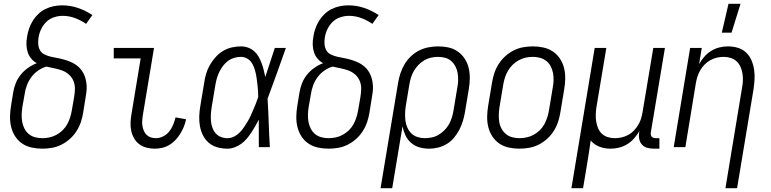

<svg xmlns="http://www.w3.org/2000/svg" viewBox="-20 -771 4040 1006"><path d="M202 8Q173 8 145.5 2Q118 -4 96 -19Q74 -34 59.5 -56.5Q45 -79 38.5 -105.5Q32 -132 32.5 -160.5Q33 -189 38 -218L49 -286Q53 -311 62.5 -335Q72 -359 88.5 -379.5Q105 -400 127 -415.5Q149 -431 173 -440Q156 -449 143.5 -464Q131 -479 125 -498Q119 -517 118.5 -537.5Q118 -558 122 -579Q125 -600 132.5 -621.5Q140 -643 152 -662.5Q164 -682 181 -698Q198 -714 218.5 -724Q239 -734 261 -738.5Q283 -743 305 -743Q349 -743 389.5 -729Q430 -715 464 -692L431 -646Q405 -664 374 -676Q343 -688 308 -688Q286 -688 263 -680.5Q240 -673 223 -656.5Q206 -640 195.5 -618Q185 -596 182 -574Q179 -556 180.5 -538.5Q182 -521 190 -507Q198 -493 213.5 -485.5Q229 -478 246 -474Q263 -470 280 -467Q297 -464 313 -459.5Q329 -455 344.5 -449Q360 -443 374 -434Q388 -425 399 -413Q410 -401 417.5 -386.5Q425 -372 429 -355.5Q433 -339 434 -321.5Q435 -304 432.5 -286.5Q430 -269 427 -251L416 -182Q412 -157 404 -132.5Q396 -108 381.5 -85Q367 -62 346.5 -43.5Q326 -25 302 -13Q278 -1 252.5 3.5Q227 8 202 8ZM202 -47Q220 -47 239 -51Q258 -55 275.5 -64.5Q293 -74 307.5 -88Q322 -102 331.5 -119Q341 -136 347 -154.5Q353 -173 356 -191L368 -260Q372 -283 372.5 -305Q373 -327 365 -346.5Q357 -366 341.5 -380Q326 -394 306 -401.5Q286 -409 265 -413Q244 -417 223 -422Q199 -415 178.5 -400.5Q158 -386 143.5 -366Q129 -346 120.5 -323Q112 -300 109 -277L97 -209Q94 -189 93.5 -169.5Q93 -150 96.5 -131.5Q100 -113 108.5 -96.5Q117 -80 131 -68.5Q145 -57 163.5 -52Q182 -47 202 -47Z M791 8Q769 8 747.5 2.5Q726 -3 709.5 -15.5Q693 -28 682.5 -46.5Q672 -65 667.5 -86Q663 -107 664 -129.5Q665 -152 669 -174L717 -465H576V-520H787L728 -165Q726 -151 725 -137Q724 -123 726.5 -110Q729 -97 734 -85Q739 -73 748.5 -64Q758 -55 770.5 -51Q783 -47 797 -47Q816 -47 835 -56.5Q854 -66 867 -82.5Q880 -99 887.5 -118Q895 -137 900 -156L955 -146Q951 -126 943.5 -107.5Q936 -89 925 -71Q914 -53 900 -38Q886 -23 868 -12Q850 -1 830 3.5Q810 8 791 8Z M1172 8Q1145 8 1119.5 1Q1094 -6 1074.5 -22.5Q1055 -39 1043.5 -62Q1032 -85 1027.5 -110.5Q1023 -136 1024 -163Q1025 -190 1030 -218L1050 -338Q1053 -361 1060 -384.5Q1067 -408 1079.5 -430Q1092 -452 1109.5 -471.5Q1127 -491 1148.5 -504Q1170 -517 1194.5 -522.5Q1219 -528 1242 -528Q1262 -528 1280 -521.5Q1298 -515 1312 -502.5Q1326 -490 1335 -474Q1344 -458 1350.5 -440.5Q1357 -423 1361.5 -405Q1366 -387 1370 -368Q1382 -406 1395 -444Q1408 -482 1420 -520H1478Q1454 -453 1430.5 -386.5Q1407 -320 1382 -254Q1386 -191 1388 -127Q1390 -63 1394 0H1336Q1336 -36 1336 -72Q1336 -108 1336 -144Q1327 -127 1317.5 -110Q1308 -93 1297 -76.5Q1286 -60 1273 -44.5Q1260 -29 1244 -17.5Q1228 -6 1209 1Q1190 8 1172 8ZM1172 -47Q1189 -47 1205.5 -55Q1222 -63 1235 -76Q1248 -89 1258 -104Q1268 -119 1277.5 -134.5Q1287 -150 1294 -166Q1301 -182 1308 -198Q1315 -214 1321.5 -230.5Q1328 -247 1333 -263Q1333 -279 1332 -295Q1331 -311 1329 -327Q1327 -343 1325 -358.5Q1323 -374 1319.5 -389Q1316 -404 1310.5 -419Q1305 -434 1296 -446Q1287 -458 1273 -465.5Q1259 -473 1242 -473Q1225 -473 1207.5 -468Q1190 -463 1175.5 -452.5Q1161 -442 1149.5 -427Q1138 -412 1130 -396Q1122 -380 1117 -363Q1112 -346 1109 -329L1089 -209Q1086 -190 1085 -172Q1084 -154 1085.5 -136Q1087 -118 1093 -101.5Q1099 -85 1110 -72.5Q1121 -60 1137 -53.5Q1153 -47 1172 -47Z M1702 8Q1673 8 1645.5 2Q1618 -4 1596 -19Q1574 -34 1559.5 -56.5Q1545 -79 1538.5 -105.5Q1532 -132 1532.5 -160.5Q1533 -189 1538 -218L1549 -286Q1553 -311 1562.5 -335Q1572 -359 1588.5 -379.5Q1605 -400 1627 -415.5Q1649 -431 1673 -440Q1656 -449 1643.5 -464Q1631 -479 1625 -498Q1619 -517 1618.5 -537.5Q1618 -558 1622 -579Q1625 -600 1632.5 -621.5Q1640 -643 1652 -662.5Q1664 -682 1681 -698Q1698 -714 1718.5 -724Q1739 -734 1761 -738.5Q1783 -743 1805 -743Q1849 -743 1889.5 -729Q1930 -715 1964 -692L1931 -646Q1905 -664 1874 -676Q1843 -688 1808 -688Q1786 -688 1763 -680.5Q1740 -673 1723 -656.5Q1706 -640 1695.5 -618Q1685 -596 1682 -574Q1679 -556 1680.5 -538.5Q1682 -521 1690 -507Q1698 -493 1713.5 -485.5Q1729 -478 1746 -474Q1763 -470 1780 -467Q1797 -464 1813 -459.5Q1829 -455 1844.5 -449Q1860 -443 1874 -434Q1888 -425 1899 -413Q1910 -401 1917.5 -386.5Q1925 -372 1929 -355.5Q1933 -339 1934 -321.5Q1935 -304 1932.5 -286.5Q1930 -269 1927 -251L1916 -182Q1912 -157 1904 -132.5Q1896 -108 1881.5 -85Q1867 -62 1846.5 -43.5Q1826 -25 1802 -13Q1778 -1 1752.5 3.5Q1727 8 1702 8ZM1702 -47Q1720 -47 1739 -51Q1758 -55 1775.5 -64.5Q1793 -74 1807.5 -88Q1822 -102 1831.5 -119Q1841 -136 1847 -154.5Q1853 -173 1856 -191L1868 -260Q1872 -283 1872.5 -305Q1873 -327 1865 -346.5Q1857 -366 1841.5 -380Q1826 -394 1806 -401.5Q1786 -409 1765 -413Q1744 -417 1723 -422Q1699 -415 1678.5 -400.5Q1658 -386 1643.5 -366Q1629 -346 1620.5 -323Q1612 -300 1609 -277L1597 -209Q1594 -189 1593.5 -169.5Q1593 -150 1596.5 -131.5Q1600 -113 1608.5 -96.5Q1617 -80 1631 -68.5Q1645 -57 1663.5 -52Q1682 -47 1702 -47Z M1974 215 2066 -338Q2070 -362 2078 -386.5Q2086 -411 2099.5 -434Q2113 -457 2132.5 -475.5Q2152 -494 2175.5 -506Q2199 -518 2225 -523Q2251 -528 2275 -528Q2304 -528 2331 -522Q2358 -516 2379.5 -500.5Q2401 -485 2415.5 -462.5Q2430 -440 2436 -413.5Q2442 -387 2441.5 -359Q2441 -331 2436 -302L2416 -182Q2412 -159 2405 -136Q2398 -113 2386.5 -91Q2375 -69 2359 -49.5Q2343 -30 2321.5 -17Q2300 -4 2276 2Q2252 8 2229 8Q2202 8 2177.5 1Q2153 -6 2134 -22.5Q2115 -39 2104.5 -61.5Q2094 -84 2089 -109L2035 215ZM2206 -47Q2224 -47 2243 -51Q2262 -55 2278.5 -65Q2295 -75 2309 -89Q2323 -103 2332.5 -120Q2342 -137 2347.5 -155Q2353 -173 2356 -191L2376 -311Q2380 -331 2380.5 -350Q2381 -369 2378 -387.5Q2375 -406 2366.5 -422.5Q2358 -439 2344.5 -451Q2331 -463 2313 -468Q2295 -473 2275 -473Q2257 -473 2238.5 -469Q2220 -465 2203 -455Q2186 -445 2172.5 -431Q2159 -417 2149 -400Q2139 -383 2133.5 -365Q2128 -347 2125 -329L2106 -215Q2103 -195 2102.5 -175.5Q2102 -156 2104.5 -137Q2107 -118 2115 -101Q2123 -84 2136 -71.5Q2149 -59 2167.5 -53Q2186 -47 2206 -47Z M2701 8Q2673 8 2645.5 2Q2618 -4 2596 -19Q2574 -34 2559.5 -56.5Q2545 -79 2538.5 -105.5Q2532 -132 2532.5 -160.5Q2533 -189 2538 -218L2558 -338Q2562 -363 2570 -387.5Q2578 -412 2592.5 -435Q2607 -458 2627.5 -476.5Q2648 -495 2672 -507Q2696 -519 2721.5 -523.5Q2747 -528 2772 -528Q2800 -528 2827.5 -522Q2855 -516 2877 -501Q2899 -486 2914 -463.5Q2929 -441 2935.5 -414.5Q2942 -388 2941.5 -359.5Q2941 -331 2936 -302L2916 -182Q2912 -157 2904 -132.5Q2896 -108 2881.5 -85Q2867 -62 2846.5 -43.5Q2826 -25 2802 -13Q2778 -1 2752 3.5Q2726 8 2701 8ZM2701 -47Q2720 -47 2739 -51Q2758 -55 2775.5 -64.5Q2793 -74 2807.5 -88Q2822 -102 2831.5 -119Q2841 -136 2847 -154.5Q2853 -173 2856 -191L2876 -311Q2880 -331 2880.5 -350.5Q2881 -370 2877.5 -388.5Q2874 -407 2865.5 -423.5Q2857 -440 2842.5 -451.5Q2828 -463 2809.5 -468Q2791 -473 2772 -473Q2753 -473 2734.5 -469Q2716 -465 2698.5 -455.5Q2681 -446 2666.5 -432Q2652 -418 2642 -401Q2632 -384 2626 -365.5Q2620 -347 2617 -329L2597 -209Q2594 -189 2593.5 -169.5Q2593 -150 2596 -131.5Q2599 -113 2608 -96.5Q2617 -80 2631 -68.5Q2645 -57 2663.5 -52Q2682 -47 2701 -47Z M2974 215 3096 -520H3157L3105 -209Q3102 -189 3101.5 -170Q3101 -151 3104 -133Q3107 -115 3114 -98.5Q3121 -82 3134 -70Q3147 -58 3164.5 -52.5Q3182 -47 3202 -47Q3219 -47 3237 -51Q3255 -55 3271.5 -64Q3288 -73 3301 -86.5Q3314 -100 3324 -116.5Q3334 -133 3339 -150Q3344 -167 3347 -185L3403 -520H3464L3390 -77Q3389 -71 3390 -65Q3391 -59 3394.5 -55Q3398 -51 3403.5 -49Q3409 -47 3415 -47H3435V8H3406Q3388 8 3371.5 3.5Q3355 -1 3344 -13Q3333 -25 3329.5 -42Q3326 -59 3329 -77L3331 -85Q3319 -65 3303 -46.5Q3287 -28 3266.5 -15.5Q3246 -3 3223.5 2.5Q3201 8 3179 8Q3148 8 3120.5 -2.5Q3093 -13 3075 -35Q3070 1 3064.5 36.5Q3059 72 3053 107L3035 215Z M3781 215 3868 -311Q3872 -331 3872.5 -350Q3873 -369 3870 -387Q3867 -405 3859.5 -421.5Q3852 -438 3839 -450Q3826 -462 3808.5 -467.5Q3791 -473 3771 -473Q3754 -473 3736.5 -469Q3719 -465 3702.5 -456Q3686 -447 3672.5 -433.5Q3659 -420 3649.5 -403.5Q3640 -387 3634.5 -370Q3629 -353 3626 -335L3571 0H3510L3596 -520H3657L3643 -435Q3654 -455 3670 -473.5Q3686 -492 3706.5 -504.5Q3727 -517 3749.5 -522.5Q3772 -528 3794 -528Q3821 -528 3846 -520.5Q3871 -513 3889 -496Q3907 -479 3917 -456Q3927 -433 3931 -407.5Q3935 -382 3933.5 -355.5Q3932 -329 3928 -302L3842 215ZM3762 -600 3797 -751H3860L3813 -600Z"/></svg>

Font: Iosevka Term Curly Light
Style: Italic
Weight: 300
Italic angle: -9°
Designer: Belleve Invis
Foundry: Belleve Invis
Version: Version 32.3.0